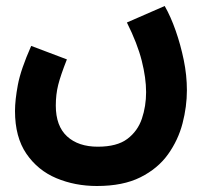

<svg xmlns="http://www.w3.org/2000/svg" viewBox="-20 -390 693 640"><path d="M30 -20Q30 -56 39.5 -107Q49 -158 84 -237L203 -192Q182 -139 174 -107Q166 -75 166 -38Q166 30 203.5 64.5Q241 99 306 99Q370 99 404.5 73Q439 47 453 5.5Q467 -36 467 -83Q467 -130 452.5 -187.5Q438 -245 403 -315L529 -370Q549 -335 565.5 -288Q582 -241 592.5 -190Q603 -139 603 -89Q603 -35 588.5 21Q574 77 540 124.5Q506 172 448 201Q390 230 303 230Q230 230 168 204Q106 178 68 122.5Q30 67 30 -20Z"/></svg>

Font: Noto Sans Arabic Cond
Style: Bold
Weight: 700
Width: 3
Designer: Monotype Design Team, Nadine Chahine, Nizar Qandah and Khaled Hosny
Foundry: Monotype Imaging Inc.
Version: Version 2.012; ttfautohint (v1.8.4.7-5d5b)